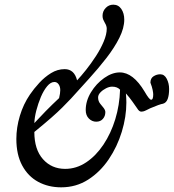

<svg xmlns="http://www.w3.org/2000/svg" viewBox="-20 -788 744 822"><path d="M242 14Q187 14 143.5 -9.5Q100 -33 75 -79.5Q50 -126 50 -193Q50 -242 65 -292Q80 -342 108 -383Q125 -408 148 -433Q171 -458 198.5 -475Q226 -492 257 -492Q298 -492 310 -444Q327 -462 348.5 -489Q370 -516 390.5 -547.5Q411 -579 424 -610Q437 -641 437 -665Q437 -677 429 -690Q425 -697 422 -704Q419 -711 419 -720Q419 -740 432.5 -754Q446 -768 465 -768Q487 -768 499.5 -749.5Q512 -731 512 -704Q512 -668 491 -626Q470 -584 435.5 -539.5Q401 -495 361 -451Q321 -407 284 -366Q266 -347 246.5 -327.5Q227 -308 199 -283.5Q171 -259 127 -223Q127 -148 164 -106.5Q201 -65 259 -65Q307 -65 349 -93Q391 -121 423 -169Q455 -217 473.5 -277.5Q492 -338 494 -404Q482 -417 460 -417Q448 -417 434 -410Q420 -403 410 -392.5Q400 -382 400 -371Q400 -355 409 -344Q417 -335 424 -325.5Q431 -316 431 -308Q431 -291 420.5 -279Q410 -267 392 -267Q374 -267 360.5 -280.5Q347 -294 347 -317Q347 -356 369.5 -393Q392 -430 426 -454Q460 -478 493 -478Q550 -478 599 -396Q619 -361 627 -361Q636 -361 636 -384Q636 -390 633.5 -403Q631 -416 624 -434Q624 -453 637.5 -461.5Q651 -470 666 -470Q684 -470 694 -450.5Q704 -431 704 -407Q704 -381 698 -364.5Q692 -348 678 -344Q671 -343 657 -338Q643 -333 637 -330Q625 -326 606 -316Q598 -312 593 -311Q588 -310 585 -310Q581 -310 576.5 -313Q572 -316 566 -326Q559 -336 547 -353Q535 -370 519 -388Q520 -377 520.5 -367.5Q521 -358 521 -349Q521 -288 501.5 -224Q482 -160 445.5 -106Q409 -52 357.5 -19Q306 14 242 14ZM127 -261Q148 -284 175.5 -312Q203 -340 233 -368Q238 -389 238 -402Q238 -417 231 -427Q224 -437 213 -437Q197 -437 182 -419Q167 -401 155 -373Q143 -344 135.5 -315Q128 -286 127 -261Z"/></svg>

Font: Junicode Two Beta Condensed Medium
Style: Italic
Weight: 500
Width: 3
Italic angle: -9°
Version: Version 1.053; ttfautohint (v1.8.4)